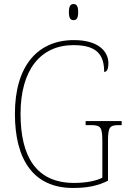

<svg xmlns="http://www.w3.org/2000/svg" viewBox="-20 -923 631 953"><path d="M345 -823C359 -823 368 -831 368 -863C368 -894 359 -903 345 -903C331 -903 322 -894 322 -863C322 -831 331 -823 345 -823ZM342 10C415 10 466 -1 516 -26V-218C516 -292 523 -302 571 -302H584V-322H405V-302H430C481 -302 488 -292 488 -218V-41C456 -24 402 -15 348 -15C160 -15 82 -145 82 -358C82 -576 181 -699 345 -699C463 -699 497 -649 497 -566C510 -566 518 -579 518 -609C518 -665 472 -724 347 -724C166 -724 54 -595 54 -358C54 -131 146 10 342 10Z"/></svg>

Font: Noto Serif Sinhala SemiCondensed Thin
Style: Regular
Weight: 100
Width: 4
Designer: Jelle Bosma - Monotype Design Team
Foundry: Monotype Imaging Inc.
Version: Version 2.007